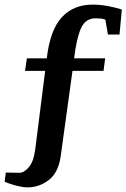

<svg xmlns="http://www.w3.org/2000/svg" viewBox="-67 -638 546 829"><path d="M51 171Q32 171 4.5 164Q-23 157 -47 147L-42 107Q-42 107 -21.5 107.5Q-1 108 17 108Q37 108 57.5 84Q78 60 85 8L128 -332H41L49 -386H135Q149 -508 199.5 -563Q250 -618 332 -618Q366 -618 398 -612Q430 -606 459 -597L449 -489H399L388 -553Q377 -557 368.5 -558Q360 -559 346 -559Q301 -559 282 -514.5Q263 -470 253 -386H387L380 -332H246L195 37Q185 107 144 139Q103 171 51 171Z"/></svg>

Font: Manuale
Style: Regular
Weight: 400
Designer: Eduardo Tunni / Pablo Cosgaya
Foundry: Eduardo Tunni / Pablo Cosgaya
Version: Version 1.002